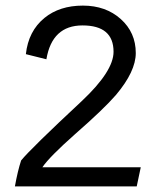

<svg xmlns="http://www.w3.org/2000/svg" viewBox="-20 -665 548 685"><path d="M467.8 0H33.2Q43.1 -55.4 55.4 -92.6Q90.1 -135.1 271.8 -304.5Q385.1 -410.9 385.1 -480.2Q385.1 -574.3 274.3 -574.3Q165.8 -574.3 145.5 -453.5L72.3 -471.8Q81.2 -554 138.6 -601Q192.6 -645 275.7 -645Q357.4 -645 410.9 -597Q464.4 -549 464.4 -475.7Q464.4 -410.4 394.1 -326.7Q350.5 -276.2 248 -186.6Q156.4 -105.4 131.2 -68.3H482.2Z"/></svg>

Font: Shan Wanhai
Style: Regular
Weight: 400
Designer: Khon Soe Zaw Thu
Foundry: Shan Unicode
Version: Version 1.00 June 3, 2017, initial release